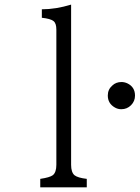

<svg xmlns="http://www.w3.org/2000/svg" viewBox="-20 -800 597 820"><path d="M350.6 0H151.9V-36.1Q192.4 -42 205.6 -51.8Q220.7 -64 220.7 -96.2V-673.3Q220.7 -700.7 208.5 -710Q195.8 -720.2 158.7 -724.1V-760.3Q217.8 -760.3 283.7 -780.3V-96.2Q283.7 -64.5 297.9 -51.8Q312 -40.5 350.6 -36.1ZM499 -449.7Q511.2 -449.7 523.4 -444.3Q556.6 -428.7 556.6 -391.6Q556.6 -367.7 539.6 -350.6Q522.5 -333.5 498 -333.5Q483.4 -333.5 470.7 -340.8Q440.4 -357.9 440.4 -392.1Q440.4 -418 459.5 -434.6Q475.1 -449.7 499 -449.7Z"/></svg>

Font: BIZ UDMincho
Style: Regular
Weight: 400
Monospace: yes
Designer: TypeBank Co., Ltd.
Foundry: Morisawa Inc.
Version: Version 1.06